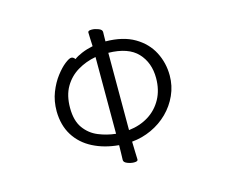

<svg xmlns="http://www.w3.org/2000/svg" viewBox="-104 -866 1208 1027"><g transform="rotate(-15 500.0 -352.5)"><path d="M464 -90Q384 -97 321.5 -129Q259 -161 224 -217Q189 -273 188 -351Q188 -408 206.5 -455Q225 -502 251.5 -536.5Q278 -571 302 -589.5Q326 -608 337 -608Q349 -608 358 -595Q373 -607 401.5 -619Q430 -631 464 -638Q463 -661 462 -681.5Q461 -702 461 -715Q461 -725 482 -725Q499 -725 518.5 -717.5Q538 -710 538 -697Q538 -689 537.5 -675.5Q537 -662 537 -645Q634 -644 697 -607Q760 -570 791 -510Q822 -450 822 -380Q822 -323 799 -272Q776 -221 736.5 -182Q697 -143 645 -119Q593 -95 536 -90Q536 -61 537.5 -34Q539 -7 539 10Q539 20 518 20Q501 20 481.5 12.5Q462 5 462 -8Q462 -19 463 -42.5Q464 -66 464 -90ZM536 -154Q598 -161 645.5 -190.5Q693 -220 720.5 -270Q748 -320 748 -386Q748 -471 697 -525.5Q646 -580 536 -582ZM464 -578Q409 -568 363 -540.5Q317 -513 289.5 -466Q262 -419 262 -350Q262 -279 292 -237.5Q322 -196 368.5 -177Q415 -158 464 -153Z"/></g></svg>

Font: QiushuiShotai
Style: Regular
Weight: 600
Designer: Fontworks Inc.
Foundry: Fontworks Inc.
Version: Version 1.250